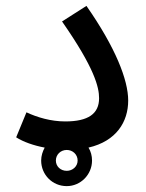

<svg xmlns="http://www.w3.org/2000/svg" viewBox="-20 -504 497 653"><path d="M35 -37C60 -21 95 -9 132 -2C125 11 120 26 120 42C120 90 158 129 207 129C254 129 293 90 293 42C293 26 289 11 281 -2C376 -24 416 -90 416 -162C416 -232 373 -342 274 -484L191 -431C302 -272 317 -207 317 -170C317 -117 280 -91 202 -91C153 -91 106 -105 70 -122ZM207 77C186 77 170 62 170 42C170 22 186 6 207 6C227 6 244 21 244 42C244 62 227 77 207 77Z"/></svg>

Font: Noto Sans Arabic UI SmCn Md
Style: Regular
Weight: 500
Width: 4
Designer: Monotype Design Team, Nadine Chahine and Nizar Qandah
Foundry: Monotype Imaging Inc.
Version: Version 2.010